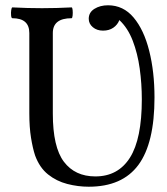

<svg xmlns="http://www.w3.org/2000/svg" viewBox="-20 -694 633 727"><path d="M316 13Q275 13 234.5 2.5Q194 -8 162 -33.5Q130 -59 113 -105Q104 -132 97.5 -172Q91 -212 91 -265V-569Q91 -625 27 -625Q23 -625 22 -635.5Q21 -646 22.5 -656Q24 -666 27 -666Q84 -663 139 -663Q194 -663 251 -666Q254 -666 255 -656Q256 -646 255 -635.5Q254 -625 251 -625Q180 -625 180 -569V-264Q180 -137 222 -81.5Q264 -26 341 -26Q427 -26 472 -97Q517 -168 517 -318Q517 -377 509 -434.5Q501 -492 482.5 -540Q464 -588 432 -618Q425 -600 409 -589Q393 -578 370 -578Q347 -578 331.5 -591Q316 -604 316 -623Q316 -647 337.5 -660.5Q359 -674 389 -674Q447 -674 486 -627.5Q525 -581 545 -501.5Q565 -422 565 -325Q565 -152 504 -69.5Q443 13 316 13Z"/></svg>

Font: Junicode Two Beta Condensed Medium
Style: Regular
Weight: 500
Width: 3
Designer: Peter S. Baker
Foundry: Briery Creek Software
Version: Version 1.053; ttfautohint (v1.8.4)